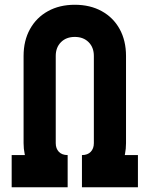

<svg xmlns="http://www.w3.org/2000/svg" viewBox="-20 -786 628 806"><path d="M29 0V-135H145L93 -95Q88 -119 83.5 -140Q79 -161 79 -185V-551Q79 -615.5 106 -664Q133 -712.5 181.4 -739.2Q229.7 -766 294 -766Q358.5 -766 407 -739.2Q455.5 -712.5 482.3 -664Q509 -615.5 509 -551V-185Q509 -161 504.8 -140Q500.5 -119 495 -95L443 -135H559V0H324V-135Q348 -135 361 -148.8Q374 -162.5 374 -185V-551Q374 -587 352 -609Q330 -631 294 -631Q258 -631 236 -609Q214 -587 214 -551V-185Q214 -162.5 227 -148.8Q240 -135 264 -135V0Z"/></svg>

Font: Mohave Light
Style: Regular
Weight: 300
Designer: Gumpita Rahayu
Foundry: Tokotype
Version: Version 2.003